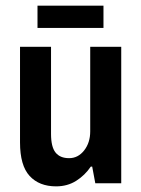

<svg xmlns="http://www.w3.org/2000/svg" viewBox="-20 -650 501 681"><path d="M113 -630H347V-551H113ZM307 -59H302Q281 -28 250 -8.5Q219 11 179 11Q119 11 85 -26Q51 -63 51 -145V-484H161V-175Q161 -129 177 -109Q193 -89 225 -89Q257 -89 278.5 -116.5Q300 -144 300 -184V-484H410V0H318Z"/></svg>

Font: Pragati Narrow
Style: Bold
Weight: 700
Designer: Hector Gatti, Marcela Romero, Pablo Cosgaya and Nicolas Silva
Foundry: Omnibus-Type
Version: Version 1.010; ttfautohint (v1.3)